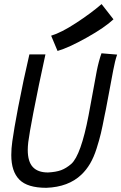

<svg xmlns="http://www.w3.org/2000/svg" viewBox="-20 -897 582 922"><path d="M225.6 -725.6Q274.4 -740.2 345.7 -786.9Q417 -833.5 467.8 -877.4L524.9 -804.2Q483.4 -765.1 397 -716.6Q310.5 -668 256.3 -652.3ZM467.3 -641.1 542.5 -634.8Q532.2 -605.5 523.4 -558.1Q517.1 -524.4 505.4 -461.9Q493.7 -399.4 488.3 -371.1L482.4 -342.8Q472.2 -289.6 464.6 -257.3Q457 -225.1 443.8 -183.6Q430.7 -142.1 412.6 -111.3Q394.5 -80.6 370.6 -58.1Q308.6 1 202.6 4.9Q111.8 4.9 73 -34.4Q34.2 -73.7 34.2 -152.3Q34.2 -184.1 39.1 -218.3Q46.9 -275.4 66.9 -380.4Q92.3 -512.7 121.1 -635.7H198.2Q165 -484.4 140.1 -355.5Q120.6 -253.9 115.7 -214.4Q113.3 -192.4 113.3 -177.2Q113.3 -121.1 137.5 -95Q161.6 -68.8 210.4 -68.8Q249 -70.8 273.4 -79.8Q297.9 -88.9 322.3 -109.9Q368.7 -151.9 405.3 -342.8Q410.6 -370.6 423.6 -441.9Q436.5 -513.2 444.8 -557.1Q454.1 -603.5 467.3 -641.1Z"/></svg>

Font: Fantasque Sans Mono
Style: Italic
Weight: 400
Italic angle: -11°
Monospace: yes
Designer: Jany Belluz
Version: Version 1.8.0 ; ttfautohint (v1.8.2)